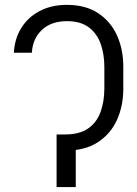

<svg xmlns="http://www.w3.org/2000/svg" viewBox="-20 -757 556 777"><path d="M227.1 -212.9H243.7Q302.2 -212.9 337.2 -237.5Q372.1 -262.2 387.2 -304.7Q402.3 -347.2 402.3 -398.9V-486.3Q402.3 -536.6 387.7 -578.6Q373 -620.6 339.8 -646Q306.6 -671.4 251 -671.4Q187.5 -671.4 149.9 -636.2Q112.3 -601.1 108.9 -543.5H36.1Q39.1 -600.1 66.2 -643.8Q93.3 -687.5 140.6 -712.4Q188 -737.3 250.5 -737.3Q326.2 -737.3 377 -703.9Q427.7 -670.4 453.4 -613.8Q479 -557.1 479 -486.3V-398.9Q479 -327.6 452.9 -270.8Q426.8 -213.9 374.8 -180.7Q322.8 -147.5 245.1 -147.5H227.1ZM286.6 -212.9V0H209V-212.9Z"/></svg>

Font: Inter 20pt Light
Style: Regular
Weight: 300
Version: Version 4.001;git-66647c0bb